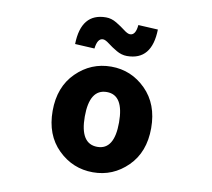

<svg xmlns="http://www.w3.org/2000/svg" viewBox="-90 -951 1181 1068"><g transform="rotate(10 500.0 -417.5)"><path d="M501 13.7Q386.7 13.7 304.2 -67.4Q221.7 -148.4 221.7 -284.2Q221.7 -419.9 304.2 -501.5Q386.7 -583 501 -583Q614.3 -583 696.3 -501.5Q778.3 -419.9 778.3 -284.2Q778.3 -148.4 696.3 -67.4Q614.3 13.7 501 13.7ZM501 -129.9Q596.7 -129.9 596.7 -284.2Q596.7 -439.5 501 -439.5Q403.3 -439.5 403.3 -284.2Q403.3 -129.9 501 -129.9ZM575.2 -656.2Q544.9 -656.2 515.6 -673.3Q486.3 -690.4 464.4 -707.5Q442.4 -724.6 428.7 -724.6Q397.5 -724.6 390.6 -666L280.3 -671.9Q284.2 -847.7 424.8 -847.7Q455.1 -847.7 484.4 -830.1Q513.7 -812.5 535.6 -795.4Q557.6 -778.3 571.3 -778.3Q603.5 -778.3 608.4 -836.9L719.7 -831.1Q715.8 -656.2 575.2 -656.2Z"/></g></svg>

Font: GenEi Gothic M Heavy
Style: Regular
Weight: 800
Designer: o_tamon (Modified); [Source Han Sans]
Ryoko NISHIZUKA  (kana & ideographs); Paul D. Hunt (Latin, Greek & Cyrillic); Wenl
Version: Version 1.1a;Original Version 1.004